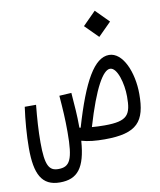

<svg xmlns="http://www.w3.org/2000/svg" viewBox="-86 -671 757 906"><g transform="rotate(-10 293.0 -218.0)"><path d="M371.1 3.4C527.8 3.4 568.8 -47.4 568.8 -179.2C568.8 -283.2 525.9 -385.3 459.5 -385.3C389.2 -385.3 331.1 -284.2 268.6 -70.3C266.6 -70.8 264.6 -71.3 262.7 -71.8C262.7 -72.8 262.7 -74.2 262.7 -75.2C262.7 -133.3 258.8 -174.3 253.9 -239.7L195.8 -236.3C201.2 -168 204.1 -125.5 204.1 -61.5C204.1 72.3 186.5 103.5 131.3 103.5C87.4 103.5 69.8 76.2 69.8 -34.2C69.8 -91.8 73.7 -148.4 80.1 -213.4H25.9C17.1 -150.9 11.2 -79.1 11.2 -17.6C11.2 106.4 41 167 128.4 167C211.9 167 251.5 120.1 260.7 -9.3C292.5 0 329.6 3.4 371.1 3.4ZM321.3 -64C374.5 -244.6 419.9 -320.3 453.1 -320.3C487.8 -320.3 509.8 -239.3 509.8 -177.7C509.8 -90.8 494.1 -61.5 382.3 -61.5C359.4 -61.5 339.4 -62.5 321.3 -64ZM429.7 -477.1 492.2 -539.6 429.7 -602.5 367.2 -539.6Z"/></g></svg>

Font: Cascadia Code PL Light
Style: Regular
Weight: 300
Monospace: yes
Designer: Aaron Bell
Foundry: Saja Typeworks
Version: Version 2404.023